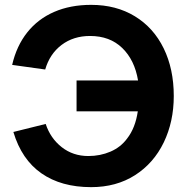

<svg xmlns="http://www.w3.org/2000/svg" viewBox="-20 -755 765 790"><path d="M35 -212 168 -245Q187.5 -186 234 -149.5Q280.5 -113 343.5 -113Q392.5 -113 434.8 -131.2Q477 -149.5 503 -185Q537 -228.5 547 -297H295V-424H548Q534 -508 483 -557.5Q432 -607 350.5 -607Q282 -607 233.2 -570Q184.5 -533 166 -469L30 -488Q48 -566 92 -621.5Q136 -677 202.8 -706Q269.5 -735 355 -735Q458 -735 535 -688Q612 -641 653.5 -556Q695 -471 695 -360Q695 -254.5 653.8 -169Q612.5 -83.5 535.5 -34.2Q458.5 15 355 15Q232 15 150.5 -41.8Q69 -98.5 35 -212Z"/></svg>

Font: Hauora ExtraBold
Style: Regular
Weight: 800
Designer: Wayne Shih
Foundry: WCYS
Version: Version 1.001